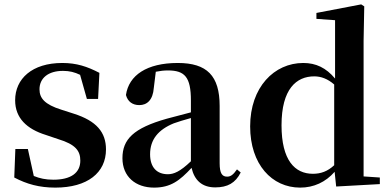

<svg xmlns="http://www.w3.org/2000/svg" viewBox="-20 -839 1778 875"><path d="M232 16C379 16 463 -52 463 -158C463 -236 420 -288 316 -321L260 -339C183 -363 160 -392 160 -432C160 -483 200 -516 267 -516C297 -516 320 -510 345 -498L376 -388H427L433 -507C377 -536 329 -552 264 -552C126 -552 49 -480 49 -382C49 -301 102 -251 189 -224L245 -205C325 -181 346 -151 346 -107C346 -51 303 -20 223 -20C188 -20 161 -26 134 -37L107 -160H50L45 -30C102 0 159 16 232 16Z M961 15C1017 15 1053 -5 1077 -53L1060 -67C1042 -41 1030 -34 1015 -34C993 -34 981 -48 981 -95V-356C981 -494 923 -552 790 -552C649 -552 567 -496 554 -406C562 -376 584 -360 615 -360C649 -360 677 -382 681 -439L690 -512C710 -516 727 -518 745 -518C822 -518 850 -488 850 -381V-327L740 -298C588 -255 538 -204 538 -118C538 -34 598 16 682 16C758 16 799 -16 853 -74C866 -18 900 15 961 15ZM850 -104C801 -57 772 -45 745 -45C696 -45 664 -75 664 -136C664 -203 701 -248 772 -277C792 -284 820 -293 850 -301Z M1512 11 1711 0V-30L1637 -35V-653L1640 -810L1626 -819L1422 -780V-753L1507 -747V-481C1466 -530 1420 -552 1362 -552C1230 -552 1120 -442 1120 -263C1120 -90 1219 16 1348 16C1410 16 1464 -9 1505 -56ZM1503 -86C1473 -58 1442 -47 1406 -47C1324 -47 1263 -108 1263 -268C1263 -434 1331 -491 1412 -491C1443 -491 1473 -480 1503 -454Z"/></svg>

Font: Noto Serif KR
Style: Bold
Weight: 700
Designer: Ryoko NISHIZUKA 西塚涼子 (kana & ideographs); Frank Grießhammer (Latin, Greek & Cyrillic); Wenlong ZHANG 张文龙 (bopomofo); San
Foundry: Adobe
Version: Version 2.001;hotconv 1.1.0;makeotfexe 2.6.0